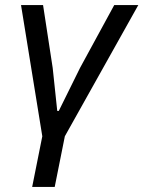

<svg xmlns="http://www.w3.org/2000/svg" viewBox="-20 -538 566 758"><path d="M147 0 63 -518H150L188 -270L206 -100H212L296 -270L431 -518H526L236 0L196 200H107Z"/></svg>

Font: IBM Plex Sans Text
Style: Italic
Weight: 450
Italic angle: -11°
Designer: Mike Abbink, Paul van der Laan, Pieter van Rosmalen
Foundry: Bold Monday
Version: Version 3.005